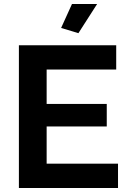

<svg xmlns="http://www.w3.org/2000/svg" viewBox="-20 -935 641 955"><path d="M370 -770 463 -915H338L284 -796ZM567 -121H212V-306H511V-418H212V-589H558V-710H74V0H567Z"/></svg>

Font: FIGSv2-sans-serif
Style: Bold
Weight: 700
Designer: Matt McInerney, Pablo Impallari, Rodrigo Fuenzalida,Mirko Velimirovic
Foundry: Matt McInerney, Pablo Impallari, Rodrigo Fuenzalida
Version: Version 4.021;hotconv 1.0.109;makeotfexe 2.5.65596